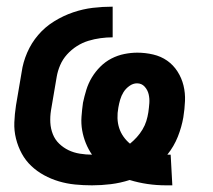

<svg xmlns="http://www.w3.org/2000/svg" viewBox="-20 -548 640 576"><path d="M478 8Q450 8 422.5 4Q395 0 369 -8Q341 1 312.5 4.5Q284 8 256 8Q230 8 205 5.5Q180 3 156.5 -4Q133 -11 112 -22.5Q91 -34 74 -50Q57 -66 45.5 -87Q34 -108 28 -132Q22 -156 23 -181Q24 -206 28 -232L45 -332Q49 -361 61.5 -390Q74 -419 94.5 -443Q115 -467 142.5 -484Q170 -501 199.5 -511Q229 -521 258.5 -524.5Q288 -528 318 -528V-436Q300 -436 281.5 -433.5Q263 -431 245 -425.5Q227 -420 210.5 -409.5Q194 -399 181 -384.5Q168 -370 160.5 -352.5Q153 -335 150 -317L133 -217Q130 -198 131 -180Q132 -162 138.5 -145.5Q145 -129 157.5 -117Q170 -105 185.5 -97.5Q201 -90 219.5 -87Q238 -84 256 -84Q245 -100 237.5 -118.5Q230 -137 226.5 -157Q223 -177 224.5 -198Q226 -219 229 -240Q233 -259 239 -278.5Q245 -298 255.5 -315.5Q266 -333 281 -348Q296 -363 314.5 -372.5Q333 -382 353 -386Q373 -390 392 -390Q416 -390 439.5 -384.5Q463 -379 481.5 -366Q500 -353 512.5 -333.5Q525 -314 530.5 -291.5Q536 -269 535 -245Q534 -221 530 -196Q525 -167 513.5 -138Q502 -109 482 -84Q485 -84 487 -84Q489 -84 492 -84L497 8Q492 8 487.5 8Q483 8 478 8ZM370 -117Q381 -126 390.5 -136.5Q400 -147 407.5 -159.5Q415 -172 419 -185Q423 -198 425 -211Q427 -225 428 -238.5Q429 -252 426 -265Q423 -278 414 -288Q405 -298 391 -298Q379 -298 368 -290Q357 -282 350.5 -271.5Q344 -261 340.5 -249Q337 -237 335 -225Q332 -209 332.5 -193.5Q333 -178 337.5 -164Q342 -150 350.5 -138Q359 -126 370 -117Z"/></svg>

Font: Iosevka SS04 Semibold Extended
Style: Italic
Weight: 600
Width: 7
Italic angle: -9°
Monospace: yes
Designer: Belleve Invis
Foundry: Belleve Invis
Version: Version 19.0.0; ttfautohint (v1.8.4)